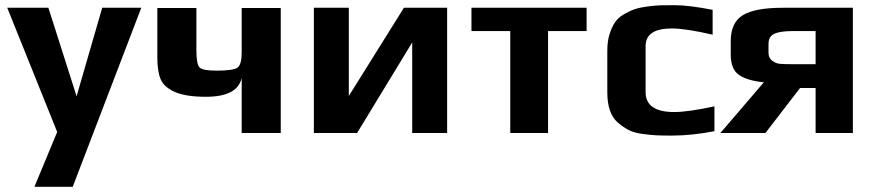

<svg xmlns="http://www.w3.org/2000/svg" viewBox="-20 -514 3380 742"><path d="M526 -484H375L276 -142L167 -484H8L201 -4L113 208H261Z M588 -483V-293C588 -256.3 592.3 -227.8 601 -207.5C609.7 -187.2 628 -170.8 656 -158.5C684 -146.2 724 -140 776 -140C857.3 -140 903.3 -164.3 914 -213V0H1065V-483H914V-311C914 -279.7 908.5 -260.2 897.5 -252.5C886.5 -244.8 859.7 -241 817 -241C781 -241 759 -245.2 751 -253.5C743 -261.8 739 -284.3 739 -321V-483Z M1360 0 1573 -350V0H1708V-484H1541L1328 -143V-484H1193V0Z M2247 -394V-484H1802V-394H1952V0H2098V-394Z M2741 -7V-103C2672.3 -88.3 2620.7 -81 2586 -81C2512 -81 2475 -106.7 2475 -158V-336C2475 -381.3 2508.7 -404 2576 -404C2612 -404 2664.7 -396 2734 -380V-476C2672.7 -488 2623.7 -494 2587 -494C2565 -494 2547.2 -493.8 2533.5 -493.5C2519.8 -493.2 2502.8 -491.7 2482.5 -489C2462.2 -486.3 2445.7 -482.8 2433 -478.5C2420.3 -474.2 2406.5 -467.7 2391.5 -459C2376.5 -450.3 2364.8 -439.8 2356.5 -427.5C2348.2 -415.2 2341.2 -399.8 2335.5 -381.5C2329.8 -363.2 2327 -342 2327 -318V-157C2327 -130.3 2330.3 -107.2 2337 -87.5C2343.7 -67.8 2353.8 -52.2 2367.5 -40.5C2381.2 -28.8 2394.8 -19.3 2408.5 -12C2422.2 -4.7 2440.2 0.5 2462.5 3.5C2484.8 6.5 2503.3 8.3 2518 9C2532.7 9.7 2552.3 10 2577 10C2627.7 10 2682.3 4.3 2741 -7Z M2938 0 3072 -174H3132V0H3276V-484H3006C2934 -484 2882.3 -474.5 2851 -455.5C2819.7 -436.5 2804 -403 2804 -355V-303C2804 -265 2814.8 -238.7 2836.5 -224C2858.2 -209.3 2890 -200 2932 -196L2764 0ZM2950 -345C2950 -363.7 2957.5 -376.5 2972.5 -383.5C2987.5 -390.5 3012 -394 3046 -394H3132V-266H3035C3016.3 -266 3002.2 -266.5 2992.5 -267.5C2982.8 -268.5 2973.3 -272.5 2964 -279.5C2954.7 -286.5 2950 -296.7 2950 -310Z"/></svg>

Font: Play
Style: Bold
Weight: 700
Designer: Jonas Hecksher
Foundry: Jonas Hecksher, Playtypeª, e-types AS
Version: Version 1.002